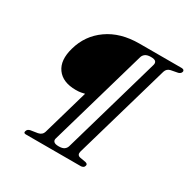

<svg xmlns="http://www.w3.org/2000/svg" viewBox="-158 -846 979 992"><g transform="rotate(30 331.5 -350.0)"><path d="M107 -502.5Q132 -593 207.8 -646.5Q283.5 -700 396.5 -700H648Q657 -700 661 -695.2Q665 -690.5 662.5 -684Q659.5 -674 645.5 -669.5L603.5 -661.5Q582.5 -656.5 576 -636L411 -64.5Q405 -42 424.5 -37L461 -30.5Q475.5 -26.5 472 -15Q470 -7 463.5 -3.5Q457 0 450.5 0H122.5Q107.5 0 111.5 -13Q115 -27 132 -30.5L173.5 -37Q198 -42 204 -62.5L282.5 -335Q273.5 -333 261.8 -330.5Q250 -328 230.5 -328Q152.5 -328 118.2 -375.2Q84 -422.5 107 -502.5ZM347 -59.5 514.5 -641.5Q518 -654.5 511.2 -662.2Q504.5 -670 482.5 -670Q461 -670 449.5 -661.8Q438 -653.5 434.5 -641L267 -60Q263 -47.5 270.5 -39.5Q278 -31.5 300 -31.5Q321.5 -31.5 332.2 -39Q343 -46.5 347 -59.5Z"/></g></svg>

Font: Fraunces 144pt Soft
Style: Italic
Weight: 400
Italic angle: -16°
Version: Version 1.000;[b76b70a41]